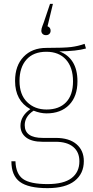

<svg xmlns="http://www.w3.org/2000/svg" viewBox="-20 -777 480 994"><path d="M425 -526Q377 -512 287 -511Q332 -495 356.5 -456Q381 -417 381 -356Q381 -278 338 -234Q295 -190 221 -190Q189 -190 154 -204Q108 -174 108 -129Q108 -63 202 -63H269Q338 -63 376 -30.5Q414 2 414 57Q414 122 366.5 159.5Q319 197 226 197Q127 197 83 164.5Q39 132 39 58H60Q62 123 99 149.5Q136 176 226 176Q310 176 350.5 145Q391 114 391 58Q391 10 359 -16.5Q327 -43 268 -43H200Q144 -43 115 -65.5Q86 -88 86 -126Q86 -176 137 -212Q58 -256 58 -358Q58 -437 102 -483Q146 -529 220 -529Q312 -529 348 -533.5Q384 -538 418 -550ZM81 -358Q81 -287 120.5 -248.5Q160 -210 221 -210Q286 -210 322 -247.5Q358 -285 358 -356Q358 -428 321.5 -468.5Q285 -509 220 -509Q153 -509 117 -468.5Q81 -428 81 -358ZM194 -618Q194 -628 199.5 -642Q205 -656 207 -662L239 -757H254L226 -641Q242 -635 242 -618Q242 -608 235.5 -601.5Q229 -595 218 -595Q207 -595 200.5 -601.5Q194 -608 194 -618Z"/></svg>

Font: Fira Sans Condensed Thin
Style: Regular
Weight: 250
Width: 3
Designer: Carrois Corporate & Edenspiekermann AG
Foundry: Carrois Corporate GbR & Edenspiekermann AG
Version: Version 4.203